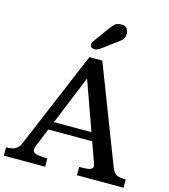

<svg xmlns="http://www.w3.org/2000/svg" viewBox="-138 -1090 1058 1199"><g transform="rotate(15 391.0 -490.5)"><path d="M0 0ZM-0.5 -53.7Q40 -53.7 60.8 -66.2Q81.5 -78.6 92.8 -106.9L356.4 -732.4H439.9L681.2 -106.9Q694.3 -75.7 710.4 -64.7Q726.6 -53.7 773.4 -53.7V0H472.2V-53.7Q536.6 -53.7 548.6 -62.5Q560.5 -71.3 559.8 -81.5Q559.1 -91.8 553.2 -106.9L509.3 -229.5H225.6L175.3 -106.9Q164.1 -77.6 182.1 -65.7Q200.2 -53.7 266.6 -53.7V0H-0.5ZM490.2 -283.2 377 -599.6 247.6 -283.2ZM418.5 -808.1Q391.1 -788.1 375.5 -788.1Q346.2 -788.1 346.2 -813.5Q346.2 -824.7 355 -835.9L415 -918.5Q440.9 -954.6 455.1 -968Q469.2 -981.4 500.2 -981.4Q531.2 -981.4 541.5 -952.1Q544.4 -943.4 544.4 -932.1Q544.4 -901.9 516.1 -880.9Z"/></g></svg>

Font: Arbutus Slab
Style: Regular
Weight: 400
Designer: Karolina Lach
Foundry: Karolina Lach
Version: Version 1.001; ttfautohint (v0.92) -l 10 -r 16 -G 200 -x 7 -